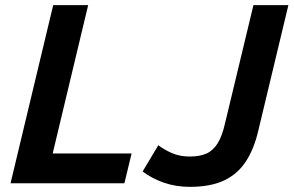

<svg xmlns="http://www.w3.org/2000/svg" viewBox="-20 -713 1142 747"><path d="M21 0 187 -693H323L185 -116H492L464 0ZM718 14Q664 14 617 -2.5Q570 -19 535 -46L596 -148Q618 -131 648.5 -117.5Q679 -104 719 -104Q757 -104 783 -115.5Q809 -127 826.5 -155Q844 -183 855 -231L966 -693H1102L985 -205Q969 -135 937 -85.5Q905 -36 852 -11Q799 14 718 14Z"/></svg>

Font: Ubuntu Sans
Style: Bold Italic
Weight: 700
Italic angle: -13.5°
Designer: Dalton Maag Ltd
Foundry: Dalton Maag Ltd
Version: Version 1.006